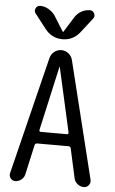

<svg xmlns="http://www.w3.org/2000/svg" viewBox="-63 -1002 625 1043"><g transform="rotate(5 250.0 -480.0)"><path d="M246.1 -638.7 168 -289.1Q166 -278.3 175.8 -278.3H318.4Q328.1 -278.3 326.2 -289.1L248 -638.7Q248 -639.6 247.1 -639.6Q246.1 -639.6 246.1 -638.7ZM60.5 0Q44.9 0 35.2 -12.7Q25.4 -25.4 29.3 -41L187.5 -680.7Q192.4 -702.1 209.5 -716.3Q226.6 -730.5 249 -730.5Q271.5 -730.5 288.6 -716.3Q305.7 -702.1 310.5 -680.7L467.8 -43Q471.7 -26.4 461.4 -13.2Q451.2 0 434.6 0Q416 0 400.4 -12.2Q384.8 -24.4 380.9 -43L345.7 -203.1Q343.8 -213.9 332 -213.9H162.1Q150.4 -213.9 148.4 -203.1L112.3 -41Q108.4 -23.4 93.3 -11.7Q78.1 0 60.5 0ZM384.8 -960Q400.4 -960 408.2 -944.8Q416 -929.7 406.2 -917L344.7 -837.9Q307.6 -790 249 -790Q190.4 -790 153.3 -837.9L91.8 -917Q82 -929.7 89.4 -944.8Q96.7 -960 113.3 -960Q137.7 -960 159.2 -947.3Q180.7 -934.6 195.3 -914.1L247.1 -831.1Q247.1 -830.1 249 -830.1Q251 -830.1 251 -831.1L302.7 -914.1Q316.4 -935.5 337.9 -947.8Q359.4 -960 384.8 -960Z"/></g></svg>

Font: Rounded-X Mgen+ 1mn regular
Style: Regular
Weight: 400
Designer: [Source Han Sans]
Ryoko NISHIZUKA  (kana & ideographs); Paul D. Hunt (Latin, Greek & Cyrillic); Wenlong ZHANG  (bopomofo
Version: Version 1.059.20150602